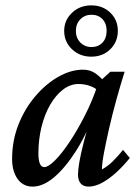

<svg xmlns="http://www.w3.org/2000/svg" viewBox="-20 -692 526 720"><path d="M102.5 7.8Q66.4 7.8 45.9 -21Q25.4 -49.8 25.4 -95.7Q25.4 -165 49.3 -225.1Q73.2 -285.2 112.8 -331.5Q152.3 -377.9 199.2 -404.3Q246.1 -430.7 291 -430.7Q318.4 -430.7 338.4 -416.5Q358.4 -402.3 378.9 -377L354.5 -345.7Q338.9 -362.3 317.9 -369.6Q296.9 -377 274.4 -377Q244.1 -377 216.8 -356.4Q189.5 -335.9 168.5 -299.8Q147.5 -263.7 135.7 -216.3Q124 -168.9 124 -116.2Q124 -91.8 129.4 -78.6Q134.8 -65.4 146.5 -65.4Q161.1 -65.4 186.5 -90.8Q211.9 -116.2 241.2 -160.2Q270.5 -204.1 298.3 -258.8Q326.2 -313.5 345.7 -372.1L357.4 -389.6L393.6 -422.9H447.3Q431.6 -373 416.5 -318.4Q401.4 -263.7 389.6 -212.4Q377.9 -161.1 370.1 -120.1Q362.3 -79.1 362.3 -56.6Q383.8 -68.4 402.8 -86.9Q421.9 -105.5 441.4 -129.9L466.8 -99.6Q442.4 -69.3 415.5 -44.9Q388.7 -20.5 362.3 -6.3Q335.9 7.8 312.5 7.8Q293 7.8 282.7 -3.9Q272.5 -15.6 272.5 -38.1Q272.5 -53.7 277.3 -83Q282.2 -112.3 294.4 -160.2Q306.6 -208 328.1 -280.3H337.9Q307.6 -193.4 266.6 -128.4Q225.6 -63.5 183.6 -27.8Q141.6 7.8 102.5 7.8ZM322.3 -479.5Q279.3 -479.5 250 -507.3Q220.7 -535.2 220.7 -576.2Q220.7 -616.2 250 -644Q279.3 -671.9 322.3 -671.9Q365.2 -671.9 393.6 -644.5Q421.9 -617.2 421.9 -576.2Q421.9 -535.2 393.6 -507.3Q365.2 -479.5 322.3 -479.5ZM323.2 -515.6Q348.6 -515.6 364.3 -532.2Q379.9 -548.8 379.9 -577.1Q379.9 -603.5 364.3 -620.1Q348.6 -636.7 323.2 -636.7Q297.9 -636.7 281.2 -619.6Q264.6 -602.5 264.6 -576.2Q264.6 -549.8 281.2 -532.7Q297.9 -515.6 323.2 -515.6Z"/></svg>

Font: Crimson Pro ExtraLight Medium
Style: Italic
Weight: 500
Italic angle: -12°
Version: Version 1.002